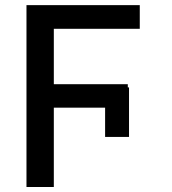

<svg xmlns="http://www.w3.org/2000/svg" viewBox="-20 -748 686 768"><path d="M496.1 -398.4Q496.1 -348.6 496.1 -200.2Q471.7 -200.2 400.4 -200.2Q400.4 -250 400.4 -398.4Q423.8 -398.4 496.1 -398.4ZM195.3 -727.5Q195.3 -545.9 195.3 0Q168 0 85.9 0Q85.9 -181.6 85.9 -727.5Q113.3 -727.5 195.3 -727.5ZM491.2 -411.1Q491.2 -387.7 491.2 -317.4Q412.1 -317.4 173.8 -317.4Q173.8 -340.8 173.8 -411.1Q252.9 -411.1 491.2 -411.1ZM539.1 -727.5Q539.1 -704.1 539.1 -632.8Q448.2 -632.8 175.8 -632.8Q175.8 -656.2 175.8 -727.5Q266.6 -727.5 539.1 -727.5Z"/></svg>

Font: DeepSea
Style: Medium
Weight: 500
Designer: Stem
Version: Version 3.019;git-0a5106e0b